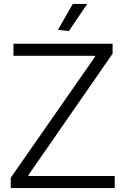

<svg xmlns="http://www.w3.org/2000/svg" viewBox="-20 -964 645 984"><path d="M35 -53 467 -673V-678H49V-740H557V-689L126 -67V-62H568V0H35ZM277 -811 353 -944H427L333 -805Z"/></svg>

Font: Encode Sans Wide
Style: Light
Weight: 300
Designer: Pablo Impallari, Andres Torresi
Foundry: Pablo Impallari, Andres Torresi
Version: Version 1.000; ttfautohint (v1.00) -l 8 -r 50 -G 200 -x 14 -